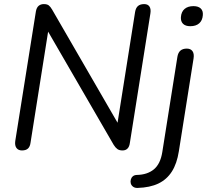

<svg xmlns="http://www.w3.org/2000/svg" viewBox="-20 -732 1016 943"><path d="M87.8 6.9Q69.9 6.9 60.9 -5.2Q52 -17.3 54.9 -39.1L156.3 -676Q159.7 -695 169.9 -703.4Q180.1 -711.9 195.1 -711.9Q211.1 -711.9 219.4 -705.6Q227.6 -699.3 235.8 -685.2L574.1 -100.3H552.8L643.6 -673.6Q647 -693.5 657.9 -702.7Q668.8 -711.9 688.2 -711.9Q706.1 -711.9 714.1 -699.8Q722.1 -687.7 718.7 -666.3L617.8 -30Q615.4 -11.5 606.2 -2.3Q596.9 6.9 581.9 6.9Q565.9 6.9 556.5 0.1Q547 -6.7 538.3 -20.7L200 -604.7H220.8L130 -31.4Q127.6 -12 117.4 -2.5Q107.2 6.9 87.8 6.9ZM656 191Q642.3 191.5 633.8 185.1Q625.2 178.8 622.5 169.5Q619.9 160.3 622.3 150.5Q624.7 140.8 632.1 134.2Q639.4 127.6 652.1 127.2Q703.7 126.2 735.8 99.7Q767.9 73.1 777.1 15L851.3 -453Q854.7 -473.4 866.1 -483.4Q877.5 -493.3 897.4 -493.3Q916.3 -493.3 925.3 -480.9Q934.2 -468.5 930.8 -445.7L858.5 10.5Q849 71.7 824 110.7Q799 149.8 757.7 169.5Q716.4 189.1 656 191ZM914.5 -603.3Q891.1 -603.3 879.1 -615Q867.1 -626.8 868.5 -647.8Q870.4 -674.3 886.6 -688.1Q902.7 -701.9 930.2 -701.9Q953.6 -701.9 965.8 -690.5Q978.1 -679 976.2 -657.5Q974.3 -631.4 958.4 -617.4Q942.4 -603.3 914.5 -603.3Z"/></svg>

Font: Nunito ExtraLight
Style: Italic
Weight: 200
Italic angle: -9°
Designer: Vernon Adams
Foundry: Vernon Adams
Version: Version 3.602